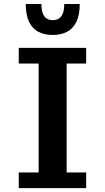

<svg xmlns="http://www.w3.org/2000/svg" viewBox="-20 -954 535 975"><path d="M75.2 1.5V-78.1H176.3V-631.3H75.2V-710.9H417.5V-631.3H318.4V-78.1H417.5V1.5ZM247.6 -776.4Q206.5 -776.4 175.5 -792.2Q144.5 -808.1 127.7 -842.8Q110.8 -877.4 110.8 -933.6H190.4Q190.4 -901.4 198.2 -883.5Q206.1 -865.7 219.2 -858.6Q232.4 -851.6 247.6 -851.6Q263.7 -851.6 276.9 -858.6Q290 -865.7 298.1 -883.5Q306.2 -901.4 306.2 -933.6H384.8Q384.8 -877.4 367.7 -842.8Q350.6 -808.1 319.8 -792.2Q289.1 -776.4 247.6 -776.4Z"/></svg>

Font: Comme SemiBold
Style: Regular
Weight: 600
Version: Version 1.000;gftools[0.9.27]